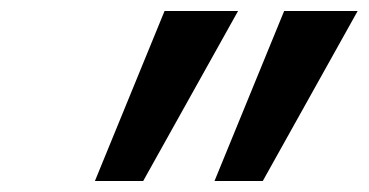

<svg xmlns="http://www.w3.org/2000/svg" viewBox="-20 -833 672 350"><path d="M241 -503H153L280 -813H414ZM459 -503H371L498 -813H632Z"/></svg>

Font: Libra Sans Modern
Style: Bold Italic
Weight: 700
Italic angle: -12°
Foundry: Stefan Peev, Context Ltd
Version: Version 1.000